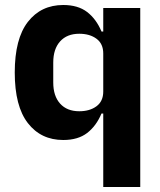

<svg xmlns="http://www.w3.org/2000/svg" viewBox="-20 -548 640 768"><path d="M393 -94H386Q365 -44 328.5 -16Q292 12 233 12Q144 12 91.5 -55.5Q39 -123 39 -258Q39 -393 91.5 -460.5Q144 -528 233 -528Q292 -528 328.5 -500Q365 -472 386 -422H393V-516H541V200H393ZM393 -182V-334Q393 -373 366 -393Q339 -413 297 -413Q248 -413 220.5 -382.5Q193 -352 193 -298V-218Q193 -164 220.5 -133.5Q248 -103 297 -103Q339 -103 366 -123Q393 -143 393 -182Z"/></svg>

Font: iA Writer Duo S
Style: Bold
Weight: 700
Designer: Mike Abbink, Paul van der Laan, Pieter van Rosmalen, Oliver Reichenstein
Foundry: Bold Monday and Information Architects Inc.
Version: Version 2.000